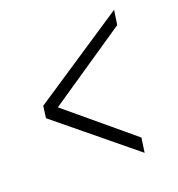

<svg xmlns="http://www.w3.org/2000/svg" viewBox="-101 -600 634 684"><g transform="rotate(-20 216.0 -258.0)"><path d="M333 0 45 -236 51 -281 405 -516 397 -461 98 -258 341 -55Z"/></g></svg>

Font: Mohave Light
Style: Italic
Weight: 300
Italic angle: -8°
Designer: Gumpita Rahayu
Foundry: Tokotype
Version: Version 2.003